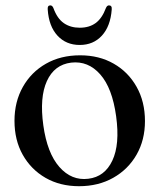

<svg xmlns="http://www.w3.org/2000/svg" viewBox="-20 -664 578 696"><path d="M270.5 -463.5Q339.5 -463.5 392.2 -433.2Q445 -403 475.2 -349.2Q505.5 -295.5 505.5 -225Q505.5 -156.5 475 -103.2Q444.5 -50 390.5 -19.5Q336.5 11 266.5 11Q198 11 145.2 -19.2Q92.5 -49.5 62.5 -102.8Q32.5 -156 32.5 -226Q32.5 -295 62.8 -348.8Q93 -402.5 146.5 -433Q200 -463.5 270.5 -463.5ZM300 -16Q359.5 -23 387.2 -81.8Q415 -140.5 401 -242.5Q387 -345 343.2 -394.5Q299.5 -444 238 -437Q177 -429.5 150 -370.2Q123 -311 137 -210Q151 -109 195.2 -58.8Q239.5 -8.5 300 -16ZM269 -563.5Q303.5 -563.5 326.8 -580.5Q350 -597.5 364 -635Q368 -644.5 375 -644.5Q386.5 -644.5 385 -629.5Q380.5 -569 349.5 -535Q318.5 -501 269 -501Q219.5 -501 188.2 -535Q157 -569 153 -629.5Q151.5 -644.5 162.5 -644.5Q169.5 -644.5 173.5 -635Q187.5 -596.5 211.5 -580Q235.5 -563.5 269 -563.5Z"/></svg>

Font: Fraunces 72pt
Style: Regular
Weight: 400
Version: Version 1.000;[0bf87f6ff]